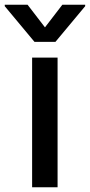

<svg xmlns="http://www.w3.org/2000/svg" viewBox="-64 -787 378 807"><path d="M178 -545V0H71V-545ZM198 -767H294V-761L169 -611H81L-44 -761V-767H52L125 -672Z"/></svg>

Font: Sinter Medium
Style: Regular
Weight: 500
Foundry: Adobe & rsms
Version: Version 1.000